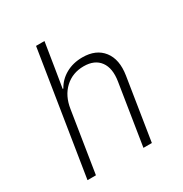

<svg xmlns="http://www.w3.org/2000/svg" viewBox="-170 -858 939 987"><g transform="rotate(-30 300.0 -365.0)"><path d="M66 0 182 -730H232L208 -580L190 -470H194Q217 -512 260 -536Q303 -560 358 -560Q439 -560 479.5 -508Q520 -456 506 -367L448 0H398L455 -360Q467 -434 436.5 -475.5Q406 -517 341 -517Q275 -517 229.5 -475Q184 -433 173 -360L116 0Z"/></g></svg>

Font: NKDuy Mono Thin
Style: Italic
Weight: 100
Italic angle: -9°
Monospace: yes
Designer: NKDuy
Foundry: NKDuy
Version: Version 2.251; ttfautohint (v1.8.4.7-5d5b)